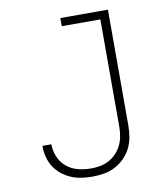

<svg xmlns="http://www.w3.org/2000/svg" viewBox="-83 -805 766 882"><g transform="rotate(-10 300.0 -363.5)"><path d="M277 8Q252 8 227 4.5Q202 1 178.5 -9Q155 -19 135 -35Q115 -51 101.5 -72Q88 -93 81.5 -118Q75 -143 75 -168Q75 -169 75 -169.5Q75 -170 75 -171H117Q117 -170 117 -169.5Q117 -169 117 -169Q117 -139 129.5 -110.5Q142 -82 165 -63.5Q188 -45 217.5 -37.5Q247 -30 277 -30Q299 -30 320.5 -34Q342 -38 361.5 -48.5Q381 -59 396 -75Q411 -91 420.5 -110.5Q430 -130 434 -151.5Q438 -173 438 -195V-697H258V-735H480V-195Q480 -168 475.5 -141Q471 -114 458.5 -89.5Q446 -65 426.5 -45.5Q407 -26 382.5 -13.5Q358 -1 331 3.5Q304 8 277 8Z"/></g></svg>

Font: Iosevka Curly Slab XLtEx
Style: Regular
Weight: 200
Width: 7
Monospace: yes
Designer: Belleve Invis
Foundry: Belleve Invis
Version: Version 11.1.0; ttfautohint (v1.8.3)